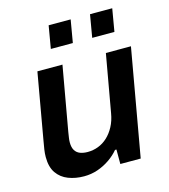

<svg xmlns="http://www.w3.org/2000/svg" viewBox="-110 -810 802 910"><g transform="rotate(-15 291.5 -355.5)"><path d="M191 12Q149 12 114 -1.5Q79 -15 58.5 -44.5Q38 -74 38 -123Q38 -141 41 -160.5Q44 -180 48 -202L105 -526H228L172 -210Q170 -196 168 -184Q166 -172 166 -161Q166 -136 175 -121.5Q184 -107 200 -101Q216 -95 237 -95Q264 -95 289 -104.5Q314 -114 334.5 -133Q355 -152 370 -180Q385 -208 391 -244L441 -526H564L471 0H371V-71H364Q345 -48 317.5 -29Q290 -10 258 1Q226 12 191 12ZM194 -612 213 -723H321L302 -612ZM397 -612 416 -723H525L506 -612Z"/></g></svg>

Font: Archivo SemiBold SemiBold
Style: Italic
Weight: 600
Italic angle: -10°
Version: Version 2.001